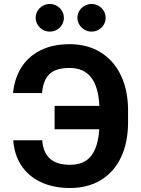

<svg xmlns="http://www.w3.org/2000/svg" viewBox="-20 -940 713 970"><path d="M334 -107.4Q405.8 -107.4 440.9 -153.1Q476.1 -198.7 481.4 -287.1H255.9V-405.3H481.9Q473.6 -596.7 332 -596.7Q260.7 -596.7 229.2 -565.2Q197.8 -533.7 192.4 -469.7H45.9Q52.7 -541.5 86.7 -597.2Q120.6 -652.8 182.6 -684.8Q244.6 -716.8 332 -716.8Q421.4 -716.8 488 -675.8Q554.7 -634.8 590.8 -559.1Q627 -483.4 627 -381.8V-323.2Q627 -221.2 591.8 -146.2Q556.6 -71.3 490.5 -30.8Q424.3 9.8 334 9.8Q248.5 9.8 185.3 -20.5Q122.1 -50.8 86.9 -105.2Q51.8 -159.7 46.9 -231.4H193.4Q197.8 -169.4 232.4 -138.4Q267.1 -107.4 334 -107.4ZM160.2 -849.6Q160.2 -868.7 169.7 -884.8Q179.2 -900.9 195.8 -910.4Q212.4 -919.9 231.4 -919.9Q251 -919.9 267.3 -910.4Q283.7 -900.9 293.2 -884.8Q302.7 -868.7 302.7 -849.6Q302.7 -831.1 293.2 -815.2Q283.7 -799.3 267.3 -789.8Q251 -780.3 231.4 -780.3Q212.4 -780.3 196 -789.8Q179.7 -799.3 169.9 -815.4Q160.2 -831.5 160.2 -849.6ZM371.1 -849.6Q371.1 -868.7 380.6 -884.8Q390.1 -900.9 406.7 -910.4Q423.3 -919.9 442.4 -919.9Q461.9 -919.9 478.3 -910.4Q494.6 -900.9 504.2 -884.8Q513.7 -868.7 513.7 -849.6Q513.7 -831.1 504.2 -815.2Q494.6 -799.3 478.3 -789.8Q461.9 -780.3 442.4 -780.3Q423.3 -780.3 407 -789.8Q390.6 -799.3 380.9 -815.4Q371.1 -831.5 371.1 -849.6Z"/></svg>

Font: Pretendard Std
Style: Bold
Weight: 700
Designer: Base glyphs from Inter by Rasmus Andersson; Hangeul glyphs from Noto Sans CJK(Source Han Sans) by Jang Soo-young and Kan
Foundry: Kil Hyung-jin
Version: Version 1.309